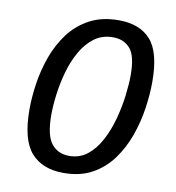

<svg xmlns="http://www.w3.org/2000/svg" viewBox="-81 -782 790 864"><g transform="rotate(10 314.0 -350.0)"><path d="M266 10Q169 10 117.5 -48.5Q66 -107 66 -246Q66 -301 75.5 -364.5Q85 -428 107 -489Q129 -550 166.5 -600Q204 -650 260 -680Q316 -710 393 -710Q489 -710 539 -654Q589 -598 589 -463Q589 -406 579.5 -341.5Q570 -277 548 -215Q526 -153 489 -102Q452 -51 397 -20.5Q342 10 266 10ZM278 -70Q326 -70 361.5 -98.5Q397 -127 421.5 -174Q446 -221 460.5 -275.5Q475 -330 481.5 -383Q488 -436 488 -476Q488 -564 459 -597Q430 -630 381 -630Q331 -630 295 -603Q259 -576 234 -531.5Q209 -487 194.5 -434.5Q180 -382 173.5 -330.5Q167 -279 167 -238Q167 -145 196.5 -107.5Q226 -70 278 -70Z"/></g></svg>

Font: Bitter Medium
Style: Italic
Weight: 500
Italic angle: -9°
Designer: Sol Matas, and Bitter project Authors
Foundry: Sol Matas
Version: Version 2.001